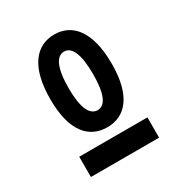

<svg xmlns="http://www.w3.org/2000/svg" viewBox="-126 -723 628 673"><g transform="rotate(-30 187.5 -386.5)"><path d="M188 -260C260 -260 312 -315 312 -445C312 -578 260 -635 188 -635C116 -635 63 -578 63 -445C63 -314 115 -260 188 -260ZM188 -329C156 -329 138 -368 138 -446C138 -528 157 -566 188 -566C219 -566 237 -528 237 -446C237 -368 220 -329 188 -329ZM50 -220V-138H326V-220Z"/></g></svg>

Font: Inconsolata Condensed
Style: Bold
Weight: 700
Width: 3
Monospace: yes
Designer: Raph Levien, Cyreal, Brenton Simpson
Foundry: Raph Levien, Cyreal, Google
Version: Version 3.100